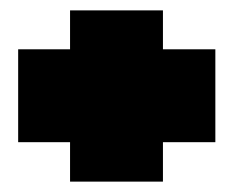

<svg xmlns="http://www.w3.org/2000/svg" viewBox="-20 -491 450 370"><path d="M115 -217H15V-396H115V-471H294V-396H395V-217H294V-141H115Z"/></svg>

Font: Prompt Black
Style: Regular
Weight: 900
Designer: Katatrad Team
Foundry: CadsonDemak
Version: Version 1.000